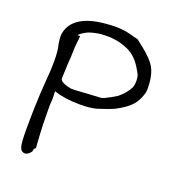

<svg xmlns="http://www.w3.org/2000/svg" viewBox="-136 -792 864 958"><g transform="rotate(20 296.0 -313.5)"><path d="M106.4 -627.9Q156.2 -677.7 272.5 -685.5Q300.8 -687.5 317.9 -687.5Q335 -687.5 368.2 -683.6Q416 -672.9 418 -670.9Q433.6 -668 438.5 -666Q440.4 -664.1 443.4 -662.1Q446.3 -660.2 447.8 -659.2Q449.2 -658.2 451.2 -656.2Q464.8 -646.5 473.6 -638.7Q526.4 -596.7 545.9 -564Q565.4 -531.2 569.3 -477.5Q570.3 -465.8 570.3 -451.7Q570.3 -437.5 567.9 -428.2Q565.4 -418.9 562.5 -412.1Q552.7 -384.8 538.1 -366.2Q509.8 -331.1 451.2 -301.8Q431.6 -292 368.2 -271.5Q334 -261.7 281.2 -261.7Q200.2 -261.7 144.5 -280.3L140.6 -282.2V-271.5Q141.6 -260.7 141.6 -246.1Q141.6 -231.4 139.6 -212.9Q139.6 -197.3 139.6 -180.7Q139.6 -101.6 143.6 -43L147.5 17.6L139.6 25.4Q137.7 29.3 137.7 33.2Q137.7 37.1 135.3 41Q132.8 44.9 128.9 48.8Q116.2 61.5 104.5 61.5Q93.8 61.5 86.4 54.7Q79.1 47.9 76.2 36.1Q70.3 13.7 70.3 -54.7Q70.3 -182.6 78.1 -293.9Q85 -367.2 85 -422.4Q85 -477.5 76.2 -508.8Q72.3 -535.2 72.3 -544.4Q72.3 -553.7 72.3 -557.6Q78.1 -599.6 106.4 -627.9ZM323.2 -627Q311.5 -628.9 298.8 -628.9Q249 -628.9 235.4 -624Q200.2 -618.2 179.7 -605.5Q161.1 -595.7 149.4 -583H163.1V-573.2Q163.1 -564.5 160.2 -547.4Q157.2 -530.3 156.2 -471.7V-470.7Q152.3 -421.9 152.3 -399.4V-398.4Q150.4 -371.1 150.4 -361.8Q150.4 -352.5 150.4 -349.6L156.2 -341.8Q157.2 -339.8 160.2 -337.9Q175.8 -328.1 208 -321.3Q220.7 -319.3 296.9 -325.2L367.2 -329.1L382.8 -334Q412.1 -347.7 443.4 -367.2Q482.4 -398.4 499 -434.6Q503.9 -448.2 503.9 -462.9Q503.9 -465.8 503.9 -471.7Q502.9 -492.2 500 -498Q495.1 -509.8 480.5 -533.2Q444.3 -592.8 388.7 -611.3Q357.4 -624 323.2 -627Z"/></g></svg>

Font: JasonHandwriting2
Style: SemiBold
Weight: 600
Version: Version 1.04.7